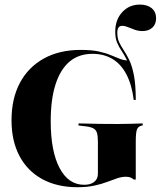

<svg xmlns="http://www.w3.org/2000/svg" viewBox="-20 -798 695 830"><path d="M314.5 11.3Q226.6 11.3 162.5 -23.8Q98.4 -58.9 64.1 -123.8Q29.8 -188.7 29.8 -278.2Q29.8 -371.8 66.1 -439.9Q102.4 -508.1 169.8 -545.2Q237.1 -582.3 329 -582.3Q376.6 -582.3 407.3 -575.4Q437.9 -568.5 459.7 -559.3Q481.5 -550 499.6 -543.1Q517.7 -536.3 538.7 -536.3Q554 -497.6 559.7 -455.2Q565.3 -412.9 566.9 -366.1H558.1Q550 -431.5 526.6 -476.2Q503.2 -521 466.1 -543.1Q429 -565.3 379.8 -565.3Q321 -565.3 281 -531.9Q241.1 -498.4 220.2 -433.5Q199.2 -368.5 199.2 -274.2Q199.2 -144.4 237.5 -71.8Q275.8 0.8 343.5 0.8Q362.9 0.8 376.2 -5.2Q389.5 -11.3 396.4 -21.8Q403.2 -32.3 403.2 -48.4V-186.3Q403.2 -211.3 398.8 -224.6Q394.4 -237.9 381.9 -244Q369.4 -250 346 -252.4L319.4 -255.6V-264.5Q334.7 -264.5 357.7 -263.7Q380.6 -262.9 410.1 -262.5Q439.5 -262.1 472.6 -262.1H485.5H496.8Q519.4 -262.1 544.8 -262.9Q570.2 -263.7 596.8 -264.5V-255.6L591.1 -254.8Q576.6 -250.8 571.8 -237.5Q566.9 -224.2 566.9 -186.3V-21.8H558.1Q551.6 -28.2 543.5 -31Q535.5 -33.9 523.4 -33.9Q506.5 -33.9 487.1 -27.4Q467.7 -21 443.5 -11.7Q419.4 -2.4 387.9 4.4Q356.5 11.3 314.5 11.3ZM558.1 -366.1Q558.1 -429.8 550 -470.2Q541.9 -510.5 529.8 -535.5Q517.7 -560.5 505.6 -578.2Q493.5 -596 485.9 -614.5Q478.2 -633.1 478.2 -661.3Q478.2 -712.9 508.5 -745.6Q538.7 -778.2 584.7 -778.2Q616.9 -778.2 635.9 -762.5Q654.8 -746.8 654.8 -718.5Q654.8 -693.5 638.7 -678.6Q622.6 -663.7 596 -663.7Q578.2 -663.7 562.5 -669.4Q546.8 -675 533.5 -680.6Q520.2 -686.3 508.1 -686.3Q487.1 -686.3 487.1 -657.3Q487.1 -632.3 495.2 -615.3Q503.2 -598.4 514.9 -581Q526.6 -563.7 538.7 -538.7Q550.8 -513.7 558.9 -472.6Q566.9 -431.5 566.9 -366.1Z"/></svg>

Font: Playfair 144pt SemiCondensed Black
Style: Regular
Weight: 900
Width: 4
Designer: Claus Eggers Sørensen
Foundry: Claus Eggers Sørensen
Version: Version 2.203